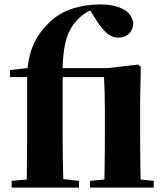

<svg xmlns="http://www.w3.org/2000/svg" viewBox="-20 -857 753 877"><path d="M622.1 -37.1 682.1 -30.8V0H391.1V-30.8L457 -37.1Q457.5 -66.4 458 -102.5Q458.5 -138.7 458.7 -174.3Q459 -210 459 -237.8V-348.1Q459 -399.9 458 -433.6Q457 -467.3 455.1 -504.9H266.1V-237.8Q266.1 -138.2 269 -39.1L340.8 -30.8V0H33.2V-30.8L102.1 -37.1Q102.5 -87.4 103.3 -137.7Q104 -188 104 -237.8V-504.9H25.9V-537.1L106 -545.9Q112.3 -603.5 128.9 -644Q145.5 -684.6 168.7 -713.6Q191.9 -742.7 217.8 -766.1Q260.7 -802.7 317.9 -819.8Q375 -836.9 440.9 -836.9Q497.1 -836.9 538.8 -817.1Q580.6 -797.4 588.9 -752.9Q588.4 -723.6 570.3 -704.3Q552.2 -685.1 520 -685.1Q493.2 -685.1 469.7 -704.1Q446.3 -723.1 419.9 -765.1L392.1 -809.1Q365.7 -797.4 341.8 -774.9Q318.4 -752.9 302 -724.1Q285.6 -695.3 276.6 -652.3Q267.6 -609.4 266.1 -545.9H470.2L610.8 -562L623 -551.8L620.1 -394V-237.8Q620.1 -210 620.4 -174.1Q620.6 -138.2 621.1 -102.1Q621.6 -65.9 622.1 -37.1Z"/></svg>

Font: Source Han Serif JP Heavy
Style: Regular
Weight: 900
Designer: Ryoko NISHIZUKA  (kana & ideographs); Frank Grießhammer (Latin, Greek & Cyrillic); Wenlong ZHANG  (bopomofo); Sandoll Co
Foundry: Adobe Systems Incorporated
Version: Version 1.001;PS 1.001;hotconv 16.6.54;makeotf.lib2.5.65590